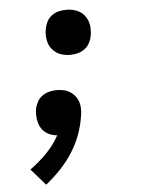

<svg xmlns="http://www.w3.org/2000/svg" viewBox="-53 -570 606 827"><g transform="rotate(-5 250.0 -156.5)"><path d="M113 215 51 144Q89 117 123 82.5Q157 48 179 7Q160 6 143.5 -2Q127 -10 116.5 -23Q106 -36 101 -53.5Q96 -71 96 -89Q96 -95 96.5 -101Q97 -107 98 -113Q101 -129 109 -144Q117 -159 131 -169Q145 -179 161.5 -183Q178 -187 194 -187Q209 -187 224.5 -183.5Q240 -180 252 -172Q264 -164 273 -152.5Q282 -141 286.5 -126.5Q291 -112 291 -96.5Q291 -81 288 -65Q282 -25 267.5 14Q253 53 230 89Q207 125 177 156.5Q147 188 113 215ZM265 -333Q250 -333 235 -336.5Q220 -340 207.5 -348Q195 -356 186 -367.5Q177 -379 172.5 -393.5Q168 -408 167.5 -423.5Q167 -439 170 -454Q173 -470 180.5 -485Q188 -500 202.5 -510.5Q217 -521 233 -524.5Q249 -528 265 -528Q280 -528 295 -524.5Q310 -521 322.5 -513.5Q335 -506 344 -494Q353 -482 357.5 -468Q362 -454 362.5 -438.5Q363 -423 360 -407Q357 -391 349 -376Q341 -361 327 -351Q313 -341 297 -337Q281 -333 265 -333Z"/></g></svg>

Font: Iosevka Term Curly Oblique
Style: Bold
Weight: 700
Italic angle: -9°
Designer: Belleve Invis
Foundry: Belleve Invis
Version: Version 32.3.0